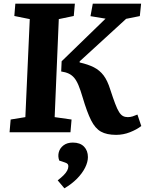

<svg xmlns="http://www.w3.org/2000/svg" viewBox="-20 -720 796 1045"><path d="M612 14Q561 14 529.5 -3.5Q498 -21 475.8 -65.3Q453.5 -109.5 429.5 -191Q418 -230 407.3 -255.7Q396.5 -281.5 383.8 -296.5Q371 -311.5 354 -319.5Q337 -327.5 313 -331L315.5 -386.5L554.5 -618.5L472.5 -632L485 -700H748L741 -632.5L666.5 -617.5L413.5 -386V-380Q460 -369.5 491.3 -353.5Q522.5 -337.5 543.8 -309.5Q565 -281.5 580 -233Q595.5 -185.5 606.8 -155.8Q618 -126 628 -110.3Q638 -94.5 649.3 -88.5Q660.5 -82.5 675.5 -82.5Q689 -82.5 701.8 -86.5Q714.5 -90.5 728 -96.5L749 -34Q723.5 -14.5 687.3 -0.3Q651 14 612 14ZM32 0 38 -69.5 118 -82.5 142 -616 58 -633 63.5 -700H387.5L381.5 -633L300 -616L277.5 -82.5L369.5 -69.5L363.5 0ZM330.5 305 294 261.5Q313 247 326 234Q339 221 345.5 208.8Q352 196.5 352 185Q352 177.5 348.3 172.8Q344.5 168 334 164.5L302.5 154Q294 131 300 108.5Q306 86 325.8 71Q345.5 56 376.5 56Q416 56 437.3 78Q458.5 100 458.5 135Q458.5 161.5 443.3 192.3Q428 223 399.3 252.3Q370.5 281.5 330.5 305Z"/></svg>

Font: Literata
Style: Italic
Weight: 400
Italic angle: -2°
Designer: Latin by Veronika Burian and Jose Scaglione. Greek by Irene Vlachou. Cyrillic by Vera Evstafieva
Foundry: TypeTogether
Version: Version 3.103;gftools[0.9.29]